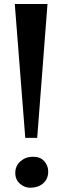

<svg xmlns="http://www.w3.org/2000/svg" viewBox="-20 -912 310 942"><path d="M213 -892.5 162.5 -235.5H104L52.5 -892.5ZM55 -63.5Q55 -99 80.8 -121Q106.5 -143 141.5 -143Q178 -143 197.2 -121Q216.5 -99 216.5 -71Q216.5 -33.5 191.5 -12.2Q166.5 9 128 9Q100 9 77.5 -11Q55 -31 55 -63.5Z"/></svg>

Font: Merriweather 72pt
Style: Bold
Weight: 700
Version: Version 2.100